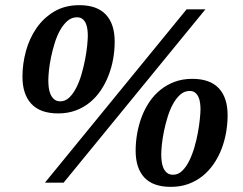

<svg xmlns="http://www.w3.org/2000/svg" viewBox="-20 -707 940 743"><path d="M319.8 -568.8Q319.8 -579.6 318.4 -592.3Q316.9 -605 312.5 -615.5Q308.1 -626 299.8 -633.1Q291.5 -640.1 277.8 -640.1Q257.3 -640.1 241.2 -626.2Q225.1 -612.3 212.6 -590.1Q200.2 -567.9 191.7 -540.3Q183.1 -512.7 177.5 -485.6Q171.9 -458.5 169.4 -434.6Q167 -410.6 167 -396Q167 -383.8 168.5 -369.6Q169.9 -355.5 175 -343.3Q180.2 -331.1 189.2 -323Q198.2 -314.9 213.9 -314.9Q232.9 -314.9 248.3 -329.8Q263.7 -344.7 275.6 -368.4Q287.6 -392.1 295.9 -421.1Q304.2 -450.2 309.6 -478.3Q314.9 -506.3 317.4 -530.8Q319.8 -555.2 319.8 -568.8ZM755.9 -285.2Q755.9 -295.4 754.4 -307.6Q752.9 -319.8 748.5 -330.3Q744.1 -340.8 735.8 -347.9Q727.5 -355 713.9 -355Q693.4 -355 677.5 -340.8Q661.6 -326.7 649.4 -304.4Q637.2 -282.2 628.7 -254.4Q620.1 -226.6 614.5 -199.2Q608.9 -171.9 606.4 -147.9Q604 -124 604 -108.9Q604 -97.2 605.5 -83.5Q606.9 -69.8 611.8 -58.1Q616.7 -46.4 625.7 -38.6Q634.8 -30.8 649.9 -30.8Q669.4 -30.8 684.8 -45.7Q700.2 -60.5 711.9 -84Q723.6 -107.4 732.2 -136.5Q740.7 -165.5 745.8 -193.8Q751 -222.2 753.4 -246.6Q755.9 -271 755.9 -285.2ZM423.8 -545.9Q423.8 -512.7 418 -479.5Q412.1 -446.3 400.1 -415.3Q388.2 -384.3 370.1 -357.4Q352.1 -330.6 327.9 -310.8Q303.7 -291 272.9 -279.5Q242.2 -268.1 205.1 -268.1Q135.7 -268.1 101.3 -305.2Q66.9 -342.3 66.9 -410.2Q66.9 -459.5 80.3 -509Q93.8 -558.6 121.1 -598.1Q148.4 -637.7 189.9 -662.4Q231.4 -687 287.1 -687Q355.5 -687 389.6 -650.6Q423.8 -614.3 423.8 -545.9ZM226.1 0H153.8L702.1 -670.9H774.9ZM860.8 -261.2Q860.8 -228 855 -194.6Q849.1 -161.1 837.2 -130.1Q825.2 -99.1 806.9 -72.5Q788.6 -45.9 764.2 -26.1Q739.7 -6.3 709 4.9Q678.2 16.1 641.1 16.1Q572.3 16.1 538.6 -20Q504.9 -56.2 504.9 -124Q504.9 -156.7 510.7 -190.2Q516.6 -223.6 528.3 -254.6Q540 -285.6 558.1 -312.5Q576.2 -339.4 600.6 -359.1Q625 -378.9 655.8 -390.4Q686.5 -401.9 724.1 -401.9Q792.5 -401.9 826.7 -365.5Q860.8 -329.1 860.8 -261.2Z"/></svg>

Font: Charis SIL Viet
Style: Bold Italic
Weight: 700
Italic angle: -11°
Foundry: SIL International
Version: Version 5.000